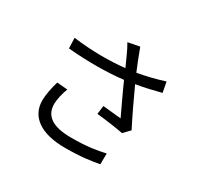

<svg xmlns="http://www.w3.org/2000/svg" viewBox="-168 -1016 1337 1275"><g transform="rotate(30 500.0 -378.0)"><path d="M206 -312C190 -258 179 -203 179 -160C179 -36 281 38 465 38C596 38 663 26 725 15L726 -68C656 -53 597 -41 466 -41C318 -41 259 -93 259 -180C259 -210 271 -267 287 -305ZM831 -681C763 -659 696 -643 628 -631C606 -684 588 -728 564 -794L475 -777C491 -750 500 -731 517 -694L550 -621C436 -609 301 -608 157 -627L160 -547C311 -534 453 -534 581 -549C611 -480 661 -377 689 -316C656 -319 587 -327 549 -330L541 -265C605 -259 703 -245 746 -236L792 -284C749 -367 695 -482 659 -561C720 -571 785 -586 846 -602Z"/></g></svg>

Font: Source Han Sans KR Regular
Style: Regular
Weight: 400
Designer: Ryoko NISHIZUKA (kana & ideographs); Paul D. Hunt (Latin, Greek & Cyrillic); Wenlong ZHANG (bopomofo); Sandoll Communica
Foundry: Adobe Systems Incorporated
Version: Version 1.004;PS 1.004;hotconv 1.0.82;makeotf.lib2.5.63406